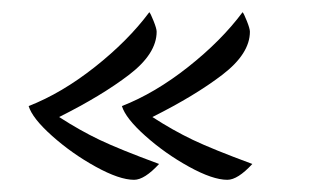

<svg xmlns="http://www.w3.org/2000/svg" viewBox="-20 -339 520 315"><path d="M27 -165Q81 -186 135.5 -229Q190 -272 225 -319Q227 -317 232 -304.5Q237 -292 237 -287Q237 -251 192 -216.5Q147 -182 77 -147Q111 -125 143.5 -109.5Q176 -94 241 -70Q217 -44 200 -44Q176 -44 137 -65.5Q98 -87 65.5 -116Q33 -145 27 -165ZM180 -165Q234 -186 288.5 -229Q343 -272 378 -319Q380 -317 385 -304.5Q390 -292 390 -287Q390 -251 345 -216.5Q300 -182 230 -147Q264 -125 296.5 -109.5Q329 -94 394 -70Q370 -44 353 -44Q329 -44 290 -65.5Q251 -87 218.5 -116Q186 -145 180 -165Z"/></svg>

Font: Dancing Script
Style: Bold
Weight: 700
Designer: Pablo Impallari
Foundry: Pablo Impallari
Version: Version 2.000